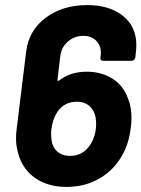

<svg xmlns="http://www.w3.org/2000/svg" viewBox="-20 -728 556 755"><path d="M497 -265Q497 -245 494 -224Q487 -165 462 -120Q430 -61 372.5 -27Q315 7 242 7Q168 7 117.5 -28.5Q67 -64 51 -127Q43 -154 43 -184Q43 -204 46 -225L83 -526Q93 -608 159.5 -658Q226 -708 323 -708Q411 -708 463.5 -665.5Q516 -623 516 -552Q516 -537 515 -529L512 -501Q511 -496 507 -492.5Q503 -489 498 -489H385Q380 -489 377 -492.5Q374 -496 375 -501L376 -510Q380 -543 361 -565Q342 -587 308 -587Q273 -587 247 -564.5Q221 -542 217 -507L206 -414Q206 -408 212 -411Q256 -446 321 -446Q379 -446 422.5 -418.5Q466 -391 484 -339Q497 -307 497 -265ZM358 -242Q358 -268 349 -288Q329 -328 283 -328Q232 -328 205 -287Q188 -262 182 -220Q181 -214 181 -202Q181 -177 187 -159Q195 -138 212.5 -126.5Q230 -115 256 -115Q306 -115 335 -159Q358 -195 358 -242Z"/></svg>

Font: Barlow
Style: Bold Italic
Weight: 700
Italic angle: -7°
Designer: Jeremy Tribby
Foundry: Tribby Type
Version: Version 1.422